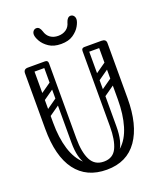

<svg xmlns="http://www.w3.org/2000/svg" viewBox="-163 -997 922 1108"><g transform="rotate(-20 298.5 -443.5)"><path d="M300 10Q176 10 110.5 -77.5Q45 -165 45 -334V-674Q45 -700 72 -700Q100 -700 100 -676V-351Q100 -259 121.5 -189Q143 -119 187.5 -79.5Q232 -40 300 -40Q368 -40 411.5 -79Q455 -118 476 -188Q497 -258 497 -350V-674Q497 -700 524 -700Q552 -700 552 -676V-337Q552 -173 488 -81.5Q424 10 300 10ZM300 -40Q356 -40 378.5 -87.5Q401 -135 401 -220V-315H436V-207Q436 -110 402 -65.5Q368 -21 289 -21ZM300 -40 311 -21Q232 -21 196 -65.5Q160 -110 160 -207V-315H195V-220Q195 -135 219.5 -87.5Q244 -40 300 -40ZM56 -682Q56 -700 74 -700H177Q195 -700 195 -682Q195 -665 176 -665H73Q56 -665 56 -682ZM177 -554Q160 -554 160 -571V-681Q160 -698 177 -698Q195 -698 195 -682V-572Q195 -554 177 -554ZM542 -682Q542 -665 525 -665H420Q401 -665 401 -682Q401 -700 419 -700H524Q542 -700 542 -682ZM419 -554Q401 -554 401 -572V-682Q401 -698 419 -698Q436 -698 436 -681V-571Q436 -554 419 -554ZM189 -478Q194 -471 192.5 -464Q191 -457 186 -453L92 -387Q79 -378 69 -391Q58 -407 72 -416L166 -482Q179 -491 189 -478ZM189 -576Q194 -569 192.5 -562Q191 -555 186 -551L92 -485Q79 -476 69 -489Q58 -505 72 -514L166 -580Q179 -589 189 -576ZM82 -280Q64 -280 64 -298V-630Q64 -646 82 -646Q99 -646 99 -629V-297Q99 -280 82 -280ZM178 -280Q160 -280 160 -298V-630Q160 -646 178 -646Q195 -646 195 -629V-297Q195 -280 178 -280ZM526 -478Q531 -471 529.5 -464Q528 -457 523 -453L429 -387Q416 -378 406 -391Q395 -407 409 -416L503 -482Q516 -491 526 -478ZM526 -576Q531 -569 529.5 -562Q528 -555 523 -551L429 -485Q416 -476 406 -489Q395 -505 409 -514L503 -580Q516 -589 526 -576ZM419 -280Q401 -280 401 -298V-630Q401 -646 419 -646Q436 -646 436 -629V-297Q436 -280 419 -280ZM515 -280Q497 -280 497 -298V-630Q497 -646 515 -646Q532 -646 532 -629V-297Q532 -280 515 -280ZM300 -762Q255 -762 226 -781.5Q197 -801 183 -826Q169 -851 169 -867Q169 -880 176.5 -888.5Q184 -897 195 -897Q206 -897 213 -889Q220 -881 224 -868Q232 -840 252 -826Q272 -812 300 -812Q328 -812 348.5 -826Q369 -840 376 -868Q380 -881 387.5 -889Q395 -897 405 -897Q416 -897 423.5 -888.5Q431 -880 431 -867Q431 -851 417 -826Q403 -801 374.5 -781.5Q346 -762 300 -762Z"/></g></svg>

Font: Agu Display
Style: Regular
Weight: 400
Designer: Oluwaseun Badejo
Version: Version 1.103